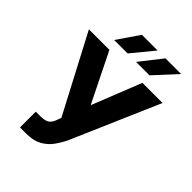

<svg xmlns="http://www.w3.org/2000/svg" viewBox="-265 -1064 1199 1199"><g transform="rotate(45 334.5 -464.5)"><path d="M137.7 9.8V-129.4H174.8Q220.2 -129.4 239.5 -143.6Q258.8 -157.7 269.5 -191.9L278.3 -214.8L8.8 -727.5H189.9L351.6 -400.4L481.4 -727.5H659.2L409.2 -150.9Q389.6 -108.4 363 -71.8Q336.4 -35.2 296.1 -12.7Q255.9 9.8 194.8 9.8ZM360.8 -792 475.1 -937.5H613.8L479.5 -792ZM167.5 -792 267.1 -937.5H405.8L286.1 -792Z"/></g></svg>

Font: Inter Display Extra Bold
Style: Regular
Weight: 800
Designer: Rasmus Andersson
Foundry: rsms
Version: Version 4.000;git-4fc901f